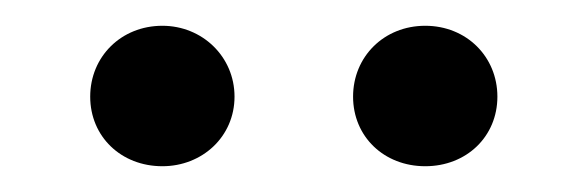

<svg xmlns="http://www.w3.org/2000/svg" viewBox="-20 -730 456 149"><path d="M310 -601C342 -601 366 -624 366 -655C366 -686 342 -710 310 -710C278 -710 254 -686 254 -655C254 -624 278 -601 310 -601ZM106 -601C137 -601 162 -624 162 -655C162 -686 137 -710 106 -710C74 -710 50 -686 50 -655C50 -624 74 -601 106 -601Z"/></svg>

Font: Fixel Display Medium
Style: Regular
Weight: 500
Designer: AlfaBravo + MacPaw
Foundry: Kyrylo Tkachov, Marchela Mozhyna, Serhii Makarenko, Maria Weinstein, Zakhar Kryvoshyya
Version: Version 1.211